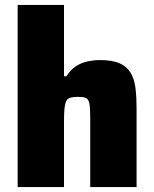

<svg xmlns="http://www.w3.org/2000/svg" viewBox="-20 -763 630 783"><path d="M52 0V-743H241V-452H251Q267 -478 289 -492.5Q311 -507 337 -512.5Q363 -518 388 -518Q438 -518 467.5 -505Q497 -492 512.5 -466.5Q528 -441 532.5 -404Q537 -367 537 -319V0H348V-269Q348 -305 346.5 -325Q345 -345 340 -354Q335 -363 324.5 -365.5Q314 -368 297 -368Q278 -368 266.5 -364.5Q255 -361 250 -350.5Q245 -340 243 -320.5Q241 -301 241 -267V0Z"/></svg>

Font: Saira Thin ExtraBold
Style: Regular
Weight: 800
Version: Version 1.101